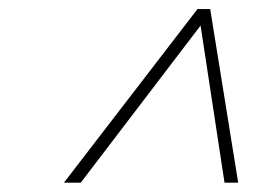

<svg xmlns="http://www.w3.org/2000/svg" viewBox="-20 -718 615 422"><path d="M419.5 -670.5H427.5L157.5 -316.5H120.5L414 -698H442L503.5 -316.5H473.5Z"/></svg>

Font: Newsreader 9pt ExtraLight
Style: Italic
Weight: 250
Italic angle: -17°
Designer: Hugues Gentile
Foundry: Production Type
Version: Version 1.003